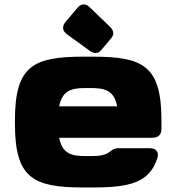

<svg xmlns="http://www.w3.org/2000/svg" viewBox="-20 -828 802 860"><path d="M354 11.7H396C562 11.7 650.4 -10.3 685.1 -120.6C693.4 -147.5 678.2 -164.1 650.9 -164.1H508.8C493.7 -164.1 484.4 -158.2 472.2 -148.4C452.1 -132.3 423.8 -128.9 388.7 -128.9H361.3C298.8 -128.9 258.8 -140.6 245.1 -210.9H663.1C688 -210.9 702.6 -224.1 703.1 -249V-289.1C703.1 -533.2 621.1 -574.2 396 -574.2H354C128.9 -574.2 46.9 -533.2 46.9 -289.1V-273.4C46.9 -29.3 128.9 11.7 354 11.7ZM504.9 -351.6H245.1C258.8 -421.9 298.8 -433.6 361.3 -433.6H388.7C451.2 -433.6 491.2 -421.9 504.9 -351.6ZM472.2 -708.5 381.8 -795.4C363.3 -813.5 343.3 -812.5 326.7 -793L273.4 -729.5C256.8 -709.5 259.3 -689.5 280.3 -674.3L381.8 -600.6C401.4 -586.4 419.4 -586.9 433.1 -603.5L478.5 -657.2C492.2 -673.8 489.7 -691.4 472.2 -708.5Z"/></svg>

Font: Gyrotrope Black
Style: Regular
Weight: 900
Designer: David Moles
Version: Version 1.003;Glyphs 3.3.1 (3343)